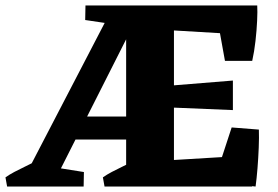

<svg xmlns="http://www.w3.org/2000/svg" viewBox="-40 -682 1016 702"><path d="M-14 0 -20 -33.5Q-6 -43.5 12.6 -53.4Q31.2 -63.2 49.5 -71.9Q67.8 -80.5 79 -86.5L80 0ZM125.8 0 128.8 -75 266.8 -53 265.8 0ZM342.2 0 336.2 -33.5Q350.2 -43.5 368.9 -53.4Q387.5 -63.2 405.8 -71.9Q424 -80.5 435.2 -86.5L436.2 0ZM894.5 0 741.5 -16 807 -216 906.5 -208.2Q907.5 -180 906 -142.2Q904.5 -104.5 901.5 -67Q898.5 -29.5 894.5 0ZM393 -590.8 271.5 -608.8 272.5 -662H454.5ZM782.5 -459.5 749.2 -644 900.5 -662Q901.8 -640.8 900.1 -605.8Q898.5 -570.8 894.1 -532.1Q889.8 -493.5 882.2 -459.5ZM31.8 0 371.2 -653 466.5 -628 149.2 0ZM200.5 -171.8V-256H523V-171.8ZM421.2 0V-662H596V0ZM811.5 -279.5 571.5 -289.5V-368L811.5 -387.5ZM886.5 -553.5 564.5 -572.5 489.5 -662H900.5ZM494.8 0 569.8 -95.5 885.8 -114.5 881.8 0Z"/></svg>

Font: Eczar
Style: Regular
Weight: 400
Designer: Vaibhav Singh
Foundry: Rosetta Type Foundry
Version: Version 2.000